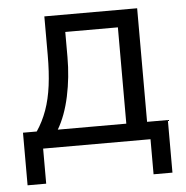

<svg xmlns="http://www.w3.org/2000/svg" viewBox="-47 -532 687 709"><g transform="rotate(-5 296.0 -178.0)"><path d="M27 130V-65H78Q101 -99 115.5 -139.5Q130 -180 136.5 -230Q143 -280 143 -343V-486H487V-65H564V130H494V0H96V130ZM156 -65H410V-422H215V-329Q215 -254 200 -184Q185 -114 156 -65Z"/></g></svg>

Font: NunitoSans1
Style: Book
Weight: 400
Designer: Vernon Adams
Foundry: Vernon Adams
Version: Version 3.101;gftools[0.9.27]